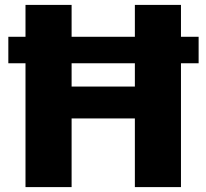

<svg xmlns="http://www.w3.org/2000/svg" viewBox="-20 -763 842 783"><path d="M84 0V-505H14V-613H84V-743H272V-613H530V-743H718V-613H790V-505H718V0H530V-280H272V0ZM530 -410V-505H272V-410Z"/></svg>

Font: Koeln Type Sans ExtraBold
Style: Regular
Weight: 800
Designer: Eben Sorkin
Foundry: Eben Sorkin
Version: Version 2.001